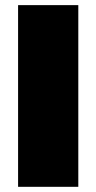

<svg xmlns="http://www.w3.org/2000/svg" viewBox="-20 -721 372 741"><path d="M49.8 0V-701.2H282.2V0Z"/></svg>

Font: Trueno Black
Style: Regular
Weight: 900
Designer: Julieta Ulanovsky
Foundry: Julieta Ulanovsky
Version: Version 3.001b | FøM Fix